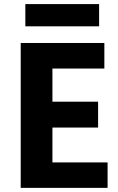

<svg xmlns="http://www.w3.org/2000/svg" viewBox="-20 -908 572 928"><path d="M80.1 -700.2H484.4V-576.7H233.4V-416.5H454.1V-291.5H233.4V-123H500V0H80.1ZM102.5 -888.2H459V-780.8H102.5Z"/></svg>

Font: DavidDev Light
Style: Regular
Weight: 300
Designer: David.dev
Foundry: David.dev
Version: Version 1.001;FEAKit 1.0